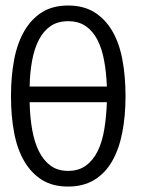

<svg xmlns="http://www.w3.org/2000/svg" viewBox="-20 -668 586 699"><path d="M437 -317.9Q437 -245.1 425 -184.6Q413.1 -124 387.9 -80.6Q362.8 -37.1 323 -12.9Q283.2 11.2 228 11.2Q171.9 11.2 133.1 -12.9Q94.2 -37.1 68.6 -80.6Q43 -124 31.5 -184.6Q20 -245.1 20 -317.9Q20 -390.1 31.5 -450.7Q43 -511.2 68.6 -555.2Q94.2 -599.1 133.1 -623.5Q171.9 -647.9 228 -647.9Q284.2 -647.9 323.5 -623.5Q362.8 -599.1 388.4 -555.7Q414.1 -512.2 425.5 -451.2Q437 -390.1 437 -317.9ZM228 -45.9Q266.1 -45.9 292.5 -64.9Q318.8 -84 335.4 -117.4Q352.1 -150.9 359.6 -197Q367.2 -243.2 369.1 -295.9H87.9Q88.9 -243.2 96.9 -197Q105 -150.9 121.6 -117.4Q138.2 -84 164.1 -64.9Q189.9 -45.9 228 -45.9ZM228 -590.8Q189.9 -590.8 164.1 -573Q138.2 -555.2 121.6 -523.2Q105 -491.2 96.9 -447.5Q88.9 -403.8 87.9 -353H369.1Q367.2 -403.8 359.1 -447.5Q351.1 -491.2 334.5 -523.2Q317.9 -555.2 292 -573Q266.1 -590.8 228 -590.8Z"/></svg>

Font: Anonymous Pro
Style: Regular
Weight: 400
Monospace: yes
Designer: Mark Simonson
Version: Version 1.003